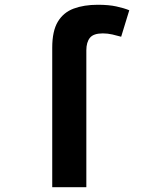

<svg xmlns="http://www.w3.org/2000/svg" viewBox="-20 -785 640 805"><path d="M199 -585Q199 -655 222.5 -694Q246 -733 289 -749Q332 -765 390 -765Q436 -765 468 -758Q500 -751 522 -742L488 -631Q471 -636 451 -640.5Q431 -645 411 -645Q372 -645 357 -626.5Q342 -608 342 -574V0H199Z"/></svg>

Font: Noto Sans Mono
Style: Bold
Weight: 700
Designer: Monotype Design Team
Foundry: Monotype Imaging Inc.
Version: Version 2.014